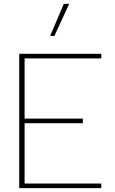

<svg xmlns="http://www.w3.org/2000/svg" viewBox="-20 -979 597 999"><path d="M312 -959H340L263 -792H241ZM411 -362V-338H108V-24H507V0H80V-699H507V-675H108V-362Z"/></svg>

Font: Prompt Thin
Style: Regular
Weight: 100
Designer: Katatrad Team
Foundry: CadsonDemak
Version: Version 1.030